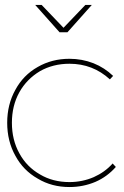

<svg xmlns="http://www.w3.org/2000/svg" viewBox="-20 -754 498 774"><path d="M260 -497C323 -497 377 -476 423 -434L436 -448C413 -470 387 -487 357 -499C326 -511 294 -517 260 -517C213 -517 170 -506 132 -484C93 -462 63 -431 42 -392C20 -353 9 -308 9 -259C9 -210 20 -165 42 -126C63 -87 93 -56 132 -34C170 -11 213 0 260 0C297 0 332 -7 365 -21C397 -35 424 -55 447 -81L434 -95C413 -71 387 -53 358 -40C328 -27 295 -20 260 -20C216 -20 176 -30 141 -51C106 -71 78 -99 58 -136C38 -172 28 -213 28 -259C28 -305 38 -346 58 -382C78 -418 106 -446 141 -467C176 -487 216 -497 260 -497ZM324 -734 236 -642 148 -734H122L220 -624H252L350 -734Z"/></svg>

Font: Argentum Sans Thin
Style: Regular
Weight: 250
Designer: Julieta Ulanovsky
Foundry: Julieta Ulanovsky
Version: Version 5.001;February 15, 2019;FontCreator 11.5.0.2425 64-b